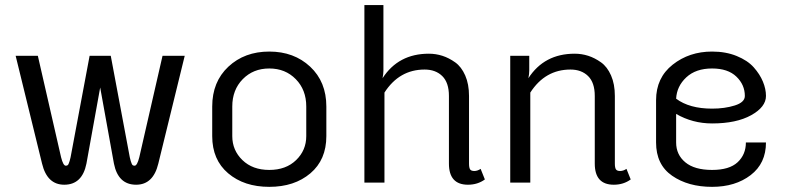

<svg xmlns="http://www.w3.org/2000/svg" viewBox="-20 -720 3115 757"><path d="M41.7 -500H129.2L220.8 -100Q229.2 -66.7 239.2 -66.7Q243.3 -66.7 246.2 -68.3Q249.2 -70 251.2 -75.8Q253.3 -81.7 254.6 -85.4Q255.8 -89.2 258.3 -100L333.3 -500H375H416.7L491.7 -100Q494.2 -89.2 495.4 -85.4Q496.7 -81.7 498.8 -75.8Q500.8 -70 503.8 -68.3Q506.7 -66.7 510.8 -66.7Q520.8 -66.7 529.2 -100L620.8 -500H708.3L604.2 -75Q584.2 8.3 516.7 8.3Q445.8 8.3 429.2 -75L375 -375L320.8 -75Q304.2 8.3 233.3 8.3Q165.8 8.3 145.8 -75Z M1266.7 -300V-183.3Q1266.7 -90 1203.8 -36.7Q1140.8 16.7 1041.7 16.7Q942.5 16.7 879.6 -36.7Q816.7 -90 816.7 -183.3V-300Q816.7 -397.5 880.4 -457.1Q944.2 -516.7 1041.7 -516.7Q1139.2 -516.7 1202.9 -457.1Q1266.7 -397.5 1266.7 -300ZM895.8 -300V-183.3Q895.8 -127.5 935.8 -88.8Q975.8 -50 1041.7 -50Q1107.5 -50 1147.5 -88.8Q1187.5 -127.5 1187.5 -183.3V-300Q1187.5 -365.8 1146.2 -407.9Q1105 -450 1041.7 -450Q978.3 -450 937.1 -407.9Q895.8 -365.8 895.8 -300Z M1891.7 -12.5Q1863.3 8.3 1825 8.3Q1750 8.3 1750 -75V-341.7Q1750 -394.2 1723.8 -420Q1697.5 -445.8 1654.2 -445.8Q1554.2 -445.8 1495.8 -355V0H1416.7V-700H1491.7V-441.7Q1491.7 -428.3 1488.3 -411.7Q1550.8 -508.3 1670.8 -508.3Q1698.3 -508.3 1724.2 -500Q1750 -491.7 1774.6 -474.2Q1799.2 -456.7 1814.2 -422.5Q1829.2 -388.3 1829.2 -341.7V-75Q1829.2 -59.2 1833.3 -52.5Q1837.5 -45.8 1850 -45.8Q1862.5 -45.8 1875 -54.2Z M2466.7 -12.5Q2438.3 8.3 2400 8.3Q2325 8.3 2325 -75V-341.7Q2325 -394.2 2298.8 -420Q2272.5 -445.8 2229.2 -445.8Q2129.2 -445.8 2070.8 -355V0H1991.7V-500H2066.7V-441.7Q2066.7 -428.3 2063.3 -411.7Q2125.8 -508.3 2245.8 -508.3Q2273.3 -508.3 2299.2 -500Q2325 -491.7 2349.6 -474.2Q2374.2 -456.7 2389.2 -422.5Q2404.2 -388.3 2404.2 -341.7V-75Q2404.2 -59.2 2408.3 -52.5Q2412.5 -45.8 2425 -45.8Q2437.5 -45.8 2450 -54.2Z M2787.5 -516.7Q2841.7 -516.7 2884.6 -499.2Q2927.5 -481.7 2951.7 -454.6Q2975.8 -427.5 2987.9 -398.3Q3000 -369.2 3000 -341.7Q3000 -298.3 2941.7 -265.8Q2883.3 -233.3 2787.5 -233.3Q2710.8 -233.3 2645.8 -270.8V-158.3Q2645.8 -110 2682.1 -80Q2718.3 -50 2787.5 -50Q2855.8 -50 2888.3 -80.4Q2920.8 -110.8 2920.8 -158.3H3000Q3000 -75.8 2939.6 -29.6Q2879.2 16.7 2787.5 16.7Q2693.3 16.7 2630 -27.1Q2566.7 -70.8 2566.7 -158.3V-325Q2566.7 -413.3 2632.1 -465Q2697.5 -516.7 2787.5 -516.7ZM2645.8 -330.8Q2698.3 -291.7 2787.5 -291.7Q2837.5 -291.7 2877.1 -304.2Q2916.7 -316.7 2916.7 -341.7Q2916.7 -385.8 2883.3 -417.9Q2850 -450 2787.5 -450Q2723.3 -450 2685.8 -415Q2648.3 -380 2645.8 -330.8Z"/></svg>

Font: BoonBaan
Style: Regular
Weight: 400
Designer: Sungsit Sawaiwan
Foundry: FontUni
Version: Version 2.0